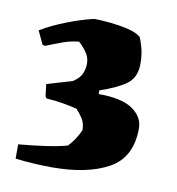

<svg xmlns="http://www.w3.org/2000/svg" viewBox="-56 -771 473 514"><g transform="rotate(10 180.5 -514.5)"><path d="M118 -309Q71 -309 18 -315V-354Q53 -357 89 -362Q125 -367 150 -374Q158 -382 167 -395.5Q176 -409 181 -421Q181 -440 172.5 -453Q164 -466 155 -475Q135 -480 113.5 -483.5Q92 -487 72 -488L68 -493L64 -526L132 -546Q150 -557 156 -570.5Q162 -584 162 -599Q162 -613 154.5 -625.5Q147 -638 131 -653Q109 -651 87 -643Q65 -635 43 -626L36 -628L19 -664Q49 -682 87.5 -697Q126 -712 160 -720Q179 -720 204 -717.5Q229 -715 252.5 -709.5Q276 -704 288 -694Q293 -684 298 -665.5Q303 -647 303 -623Q303 -585 277.5 -567Q252 -549 207 -534V-524Q270 -524 299.5 -503.5Q329 -483 329 -452Q329 -373 271.5 -341Q214 -309 118 -309Z"/></g></svg>

Font: Labrada Black
Style: Regular
Weight: 900
Designer: Mercedes Jáuregui
Foundry: Omnibus-Type Team
Version: Version 1.000; ttfautohint (v1.8.4.7-5d5b)